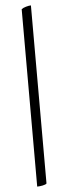

<svg xmlns="http://www.w3.org/2000/svg" viewBox="-66 -791 386 1088"><g transform="rotate(-5 127.0 -247.0)"><path d="M100 -743Q108 -750 125.5 -755Q143 -760 154 -760V253Q149 259 131.5 262.5Q114 266 100 266Z"/></g></svg>

Font: Lusitana
Style: Regular
Weight: 400
Designer: Ana Paula Megda
Foundry: Ana Paula Megda
Version: Version 1.000; ttfautohint (v1.1) -l 8 -r 50 -G 200 -x 14 -D